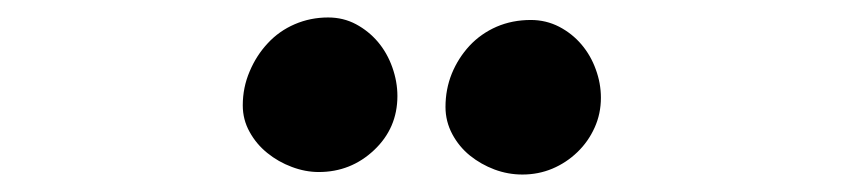

<svg xmlns="http://www.w3.org/2000/svg" viewBox="-20 -820 975 222"><path d="M674.8 -707Q674.8 -688.5 667.5 -672.4Q660.2 -656.2 647.5 -644Q634.8 -631.8 618.7 -625Q602.5 -618.2 584 -618.2Q567.4 -618.2 551.8 -624Q536.1 -629.9 523.4 -640.1Q510.7 -650.4 502.9 -665Q495.1 -679.7 495.1 -696.3Q495.1 -716.8 502.4 -734.9Q509.8 -752.9 522.9 -767.1Q536.1 -781.2 554.2 -789.1Q572.3 -796.9 593.8 -796.9Q611.3 -796.9 626.5 -789.1Q641.6 -781.2 652.3 -768.6Q663.1 -755.9 668.9 -739.7Q674.8 -723.6 674.8 -707ZM439.5 -709Q439.5 -671.9 412.6 -646.5Q385.7 -621.1 348.6 -621.1Q333 -621.1 317.4 -627Q301.8 -632.8 289.1 -643.1Q276.4 -653.3 268.6 -667.5Q260.7 -681.6 260.7 -698.2Q260.7 -718.8 268.6 -737.3Q276.4 -755.9 289.6 -770Q302.7 -784.2 320.8 -792Q338.9 -799.8 359.4 -799.8Q377 -799.8 391.6 -792Q406.2 -784.2 417 -771.5Q427.7 -758.8 433.6 -742.2Q439.5 -725.6 439.5 -709Z"/></svg>

Font: Slackey
Style: Regular
Weight: 400
Designer: Squid
Foundry: Font Diner, Inc DBA Sideshow
Version: Version 1.000